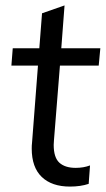

<svg xmlns="http://www.w3.org/2000/svg" viewBox="-20 -681 390 708"><path d="M179 -164 178 -147Q178 -100 199 -81Q220 -62 259 -62Q288 -62 312 -71L307 -3Q277 7 238 7Q171 7 134 -28.5Q97 -64 97 -133Q97 -146 98 -153L120 -439H22L27 -503H125L135 -632L218 -661L206 -503H350L344 -439H201Z"/></svg>

Font: Muli
Style: Italic
Weight: 400
Italic angle: -4.541°
Designer: Vernon Adams
Foundry: Vernon Adams
Version: Version 2.001